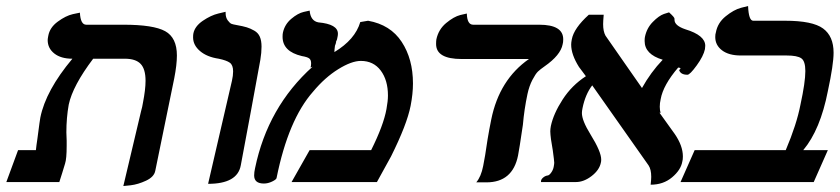

<svg xmlns="http://www.w3.org/2000/svg" viewBox="-20 -604 2786 637"><path d="M389.2 13.2 448.2 -235.8Q452.1 -249 454.1 -262.2Q462.9 -307.1 462.9 -335.9Q462.9 -375 446.5 -392.1Q430.2 -409.2 394 -409.2H289.1Q221.2 -319.3 208 -256.8Q200.2 -212.9 200.2 -165Q200.2 -160.2 200.7 -150.6Q201.2 -141.1 201.2 -137.2V-120.1Q201.2 -77.1 195.8 -61Q192.9 -51.3 186.5 -30.5Q180.2 -9.8 176.8 0H1L40 -106H99.1Q99.1 -109.9 101.1 -123Q103 -136.2 104 -143.1Q112.8 -210.9 113.8 -213.9Q131.8 -303.7 220.2 -409.2Q182.1 -409.2 160.2 -426.5Q138.2 -443.8 138.2 -471.2Q138.2 -475.1 140.1 -484.9Q145 -512.7 171.6 -532.2Q198.2 -551.8 221.7 -557.1L245.1 -562Q247.1 -522 266.1 -522H390.1Q489.3 -522 528.1 -500.5Q566.9 -479 566.9 -419.9Q566.9 -389.2 558.1 -344.2L495.1 -37.1Q491.2 -17.1 464.6 -4.6Q438 7.8 413.6 10.7Z M670.4 5.9 749.5 -335.9Q753.4 -353 753.4 -367.2Q753.4 -388.2 742.4 -396Q731.4 -403.8 705.6 -409.2Q666.5 -415 643.6 -434.6Q620.6 -454.1 620.6 -480Q620.6 -488.8 621.6 -493.2Q626.5 -517.1 653.1 -535.2Q679.7 -553.2 704.1 -559.1L728.5 -564.9V-561Q728.5 -545.9 735.6 -536.4Q742.7 -526.9 748 -524.9Q753.4 -522.9 764.6 -521Q786.6 -517.1 798.6 -513.4Q810.5 -509.8 823.5 -502.4Q836.4 -495.1 842 -482.2Q847.7 -469.2 847.7 -449.2Q847.7 -429.2 843.8 -405.8Q834 -351.6 812.3 -234.4Q790.5 -117.2 778.8 -55.2Q767.6 5.9 670.4 5.9Z M1175.3 -530.8 1201.2 -535.2Q1275.4 -522 1312.7 -465.1Q1350.1 -408.2 1350.1 -327.1Q1350.1 -293 1342.3 -252.9Q1330.1 -190.9 1277.3 -85Q1270.5 -71.8 1253.9 -42.5Q1237.3 -13.2 1230.5 0H947.3L1007.3 -106H1211.4Q1252.4 -188 1262.2 -242.2Q1267.1 -269 1267.1 -287.1Q1267.1 -337.9 1243.2 -369.9Q1219.2 -401.9 1177.2 -401.9Q1146.5 -401.9 1102.3 -374.5Q1058.1 -347.2 1018.6 -299.8Q936.5 -207 897.5 -13.2Q896.5 -8.3 882.8 -1.7Q869.1 4.9 855.5 4.9Q823.2 4.9 823.2 -22Q823.2 -32.7 826.2 -45.9Q868.2 -249 1017.1 -382.8L1010.3 -379.9Q1012.2 -385.7 1012.2 -394Q1012.2 -405.3 1005.9 -410.2Q999.5 -415 981.4 -418Q917.5 -433.1 917.5 -481.9Q917.5 -490.7 918.5 -495.1Q924.3 -522.9 946.3 -541.5Q968.3 -560.1 987.8 -564.5L1007.3 -568.8Q1010.3 -534.7 1036.1 -529.8Q1101.1 -523.9 1101.1 -492.2Q1101.1 -487.3 1100.1 -482.9Q1099.1 -473.1 1094.2 -463.9L1095.2 -464.8Q1095.2 -462.9 1093.8 -459Q1092.3 -455.1 1091.3 -452.1Q1089.4 -438 1089.4 -431.2Q1158.2 -472.7 1175.3 -530.8Z M1730 -292Q1719.2 -241.2 1714.8 -189.9Q1702.6 -106.9 1698.7 -87.9Q1680.7 1 1593.8 1Q1593.8 1 1584 1H1560.1Q1576.2 -18.1 1583 -53.2Q1588.9 -81.1 1597.7 -142.1Q1603.5 -176.8 1609.9 -208Q1636.7 -339.8 1734.9 -408.2H1511.7Q1426.8 -408.2 1426.8 -458Q1426.8 -466.8 1427.7 -473.1Q1434.6 -506.3 1460.2 -527.6Q1485.8 -548.8 1507.3 -554.2L1528.8 -559.1Q1529.8 -522 1549.8 -522H1769Q1849.1 -522 1848.6 -473.1Q1848.6 -463.4 1846.7 -457Q1839.8 -420.9 1786.6 -383.8Q1772.5 -374 1764.6 -366.5Q1756.8 -358.9 1746.3 -338.9Q1735.8 -318.8 1730 -292Z M2318.8 -440.9Q2314 -418 2291.5 -387Q2269 -356 2260.7 -356Q2237.8 -356 2232.9 -372.1H2233.9Q2242.7 -378.9 2230 -379.9Q2180.2 -321.8 2171.9 -274.9Q2168.9 -261.7 2168.9 -249.8Q2168.9 -237.8 2171.9 -230H2168Q2185.1 -207 2218.8 -159.2Q2245.6 -120.1 2245.6 -85Q2245.6 -73.7 2243.7 -67.9Q2238.8 -40 2209.7 -15.6Q2180.7 8.8 2138.7 8.8Q2140.6 -9.3 2140.6 -17.1Q2140.6 -42 2131.8 -55.2Q2098.6 -102.1 2038.3 -188Q1978 -273.9 1944.8 -320.8Q1921.9 -291 1912.6 -245.1Q1910.6 -235.4 1910.6 -229Q1910.6 -204.1 1939 -158.2Q1975.1 -100.1 1974.6 -74.2Q1974.6 -68.4 1973.6 -64.9Q1968.8 -40 1942.9 -20Q1917 0 1890.6 0H1774.9V-2.9Q1774.9 -8.8 1782 -14.9Q1789.1 -21 1797.9 -22Q1802.7 -22.9 1808.8 -31.5Q1814.9 -40 1816.9 -50Q1818.8 -60.1 1818.8 -64Q1818.8 -69.8 1814 -105Q1806.2 -147 1805.7 -168Q1805.7 -175.8 1807.6 -186Q1816.4 -227.1 1846.7 -273.9Q1877 -320.8 1923.8 -351.1Q1919.9 -356 1912.4 -366.5Q1904.8 -377 1900.9 -381.8Q1875 -422.9 1875 -456.1Q1875 -462.9 1877 -473.1Q1883.8 -510.3 1933.6 -555.2H1982.9Q1981 -533.2 1981 -523.9Q1981 -500 1988.8 -485.8Q2009.8 -455.1 2051.3 -396Q2092.8 -336.9 2109.9 -312Q2138.7 -363.8 2178.7 -405.8Q2118.7 -423.8 2118.7 -467.8Q2118.7 -476.6 2119.6 -481Q2125.5 -510.7 2145.8 -531.2Q2166 -551.8 2182.6 -557.6L2199.7 -563Q2217.8 -546.9 2217.8 -542V-538.1Q2217.8 -519 2253.9 -506.8Q2319.8 -486.8 2319.8 -452.1Q2319.8 -450.2 2319.3 -446.5Q2318.8 -442.9 2318.8 -440.9Z M2585 -535.2Q2675.8 -535.2 2710.7 -509.5Q2745.6 -483.9 2745.6 -429.2Q2745.6 -390.1 2726.6 -301.8Q2701.7 -173.8 2645 -106H2726.6L2679.7 0H2237.8L2284.7 -106H2586.9Q2623 -190.9 2635.7 -256.8Q2651.9 -331.1 2651.9 -368.2Q2651.9 -401.4 2638.4 -410.6Q2625 -419.9 2589.8 -419.9H2438Q2397.9 -419.9 2375.5 -437Q2353 -454.1 2353 -481Q2353 -490.7 2355 -496.1Q2360.8 -528.3 2387.7 -550Q2414.6 -571.8 2438.5 -578.1L2461.9 -584Q2463.9 -535.2 2479 -535.2Z"/></svg>

Font: Linux Libertine
Style: Semibold Italic
Weight: 600
Italic angle: -11.5°
Designer: Philipp H. Poll
Foundry: Philipp H. Poll
Version: Version 5.1.2 ; ttfautohint (v0.9)